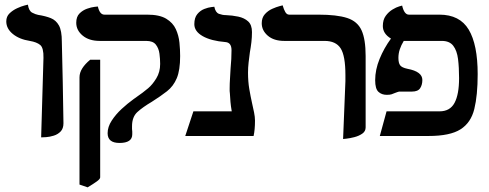

<svg xmlns="http://www.w3.org/2000/svg" viewBox="-20 -585 2102 826"><path d="M157 6 167 -336Q168 -379 153 -391.5Q138 -404 108 -409Q63 -416 35 -439Q7 -462 7 -493Q7 -514 21 -527.5Q35 -541 53.5 -549.5Q72 -558 86 -561.5Q100 -565 100 -565Q104 -538 118.5 -530.5Q133 -523 144 -521Q176 -516 198.5 -507Q221 -498 233.5 -475.5Q246 -453 246 -406Q248 -318 250 -230Q252 -142 253 -55Q253 -32 241 -19.5Q229 -7 211.5 -1.5Q194 4 178.5 5Q163 6 157 6Z M548 -42V-30Q549 -25 549 -19Q549 -13 549 -7Q549 30 494 30Q443 30 443 -12Q443 -39 460.5 -66Q478 -93 503.5 -116.5Q529 -140 554 -158Q579 -176 593 -186Q599 -190 617.5 -205.5Q636 -221 652.5 -248Q669 -275 669 -310Q669 -331 666 -354Q663 -377 650.5 -393Q638 -409 609 -409H409Q363 -409 335.5 -432Q308 -455 308 -487Q308 -513 322 -527Q336 -541 354.5 -547.5Q373 -554 387 -555.5Q401 -557 401 -557Q409 -522 429 -522H613Q666 -522 695 -504.5Q724 -487 736.5 -459.5Q749 -432 752 -401.5Q755 -371 755 -344Q755 -283 740.5 -248.5Q726 -214 698.5 -192.5Q671 -171 633 -147Q594 -124 571 -103Q548 -82 548 -42ZM357 221 322 209V-252Q322 -272 334 -291Q346 -310 368 -328H411V178Q411 185 396.5 195.5Q382 206 357 221Z M1047 -273Q1047 -234 1052.5 -202Q1058 -170 1064 -143Q1069 -121 1073 -101.5Q1077 -82 1077 -66Q1077 -27 1071 0H777L812 -106H977Q973 -129 971.5 -146.5Q970 -164 969 -183Q968 -188 968 -193.5Q968 -199 968 -205Q968 -225 969.5 -247Q971 -269 972 -291Q974 -311 975 -331Q976 -351 976 -369Q976 -402 950 -404Q888 -409 852 -429.5Q816 -450 816 -481Q816 -509 829 -524.5Q842 -540 859 -546.5Q876 -553 889 -554.5Q902 -556 902 -556Q907 -531 922 -525.5Q937 -520 951 -520Q979 -519 1005 -513.5Q1031 -508 1047.5 -493Q1064 -478 1064 -447Q1064 -425 1061.5 -403.5Q1059 -382 1055 -360Q1052 -338 1049.5 -316Q1047 -294 1047 -273Z M1456 13 1466 -236V-262Q1466 -345 1445.5 -377Q1425 -409 1376 -409H1203Q1158 -409 1132 -431.5Q1106 -454 1106 -485Q1106 -509 1119.5 -524Q1133 -539 1151 -547Q1169 -555 1182.5 -558.5Q1196 -562 1196 -562Q1201 -544 1207.5 -533Q1214 -522 1224 -522H1349Q1430 -522 1474 -507.5Q1518 -493 1535.5 -454.5Q1553 -416 1553 -344V-37Q1553 -20 1538.5 -10Q1524 0 1504.5 5Q1485 10 1470.5 11.5Q1456 13 1456 13Z M1955 -249Q1955 -295 1950.5 -331Q1946 -367 1930 -388Q1914 -409 1881 -409H1717Q1706 -391 1700 -373Q1694 -355 1694 -336Q1694 -314 1701.5 -304Q1709 -294 1733 -289Q1797 -277 1797 -241Q1797 -220 1787.5 -205.5Q1778 -191 1752 -191H1697Q1695 -191 1690 -189Q1685 -187 1679 -185Q1672 -182 1665 -179.5Q1658 -177 1644 -177Q1622 -177 1608 -190Q1594 -203 1594 -240Q1594 -285 1613 -331.5Q1632 -378 1662 -419Q1627 -440 1627 -473Q1627 -500 1639.5 -517Q1652 -534 1668.5 -544Q1685 -554 1697.5 -557.5Q1710 -561 1710 -561Q1719 -522 1739 -522H1870Q1958 -522 1996.5 -457.5Q2035 -393 2035 -266Q2035 -175 2020.5 -116Q2006 -57 1961 -28.5Q1916 0 1824 0H1614L1643 -106H1871Q1916 -106 1935.5 -142.5Q1955 -179 1955 -249Z"/></svg>

Font: Libertinus Serif SemiBold
Style: Regular
Weight: 600
Designer: Philipp H. Poll, Khaled Hosny
Foundry: Caleb Maclennan
Version: Version 7.051;RELEASE